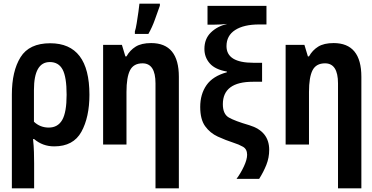

<svg xmlns="http://www.w3.org/2000/svg" viewBox="-20 -792 2040 1052"><path d="M166 -125V-299Q166 -452 253 -452Q301 -452 323 -411Q345 -370 345 -273Q345 -177 321 -135Q297 -93 247 -93Q200 -93 166 -125ZM167 240V103Q167 75 166 41Q165 7 161 -30H167Q214 10 277 10Q382 10 426 -70Q470 -150 470 -273Q470 -555 255 -555Q140 -555 92.5 -478.5Q45 -402 45 -274V240Z M793 -606Q814 -643 828.5 -684Q843 -725 856 -761V-772H744Q743 -759 738.5 -727.5Q734 -696 729 -665Q724 -634 719 -620V-606ZM960 240V-371Q960 -556 808 -556Q755 -556 723.5 -536.5Q692 -517 673 -483H667L648 -546H545V0H673V-288Q673 -369 692.5 -407Q712 -445 761 -445Q832 -445 832 -335V240Z M1400 188Q1424 150 1439.5 111Q1455 72 1455 29Q1455 -73 1346 -106Q1267 -129 1234 -148Q1201 -167 1201 -221Q1201 -344 1366 -344H1416V-448H1369Q1221 -448 1221 -539Q1221 -597 1268.5 -627.5Q1316 -658 1400 -658H1440V-760H1117V-657H1155Q1189 -657 1225 -661Q1170 -648 1135 -613.5Q1100 -579 1100 -524Q1100 -478 1129.5 -444.5Q1159 -411 1223 -400V-396Q1146 -375 1111.5 -325.5Q1077 -276 1077 -206Q1077 -138 1104 -100.5Q1131 -63 1173.5 -43.5Q1216 -24 1262 -9Q1288 -1 1311 12Q1334 25 1334 56Q1334 82 1316.5 119.5Q1299 157 1276 188Z M1960 240V-371Q1960 -556 1808 -556Q1755 -556 1723.5 -536.5Q1692 -517 1673 -483H1667L1648 -546H1545V0H1673V-288Q1673 -369 1692.5 -407Q1712 -445 1761 -445Q1832 -445 1832 -335V240Z"/></svg>

Font: Noto Sans Mono UI Condensed
Style: Bold
Weight: 700
Width: 3
Designer: Monotype Design team
Foundry: Monotype Imaging Inc.
Version: 1.000